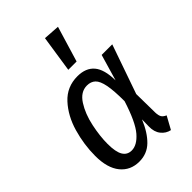

<svg xmlns="http://www.w3.org/2000/svg" viewBox="-237 -901 1013 1013"><g transform="rotate(-45 270.0 -394.5)"><path d="M401 -380 444 -527H523L427 -252L429 -110Q430 -89 436.5 -78Q443 -67 461 -59L422 12Q392 6 372 -19Q352 -44 353 -84L354 -136Q325 -66 285 -27Q245 12 187 12Q121 12 82 -36Q43 -84 43 -174Q43 -258 67 -341.5Q91 -425 143 -481.5Q195 -538 274 -538Q336 -538 368 -500.5Q400 -463 401 -380ZM134 -173Q134 -113 150.5 -85.5Q167 -58 200 -58Q240 -58 279.5 -103.5Q319 -149 357 -269Q357 -347 348.5 -390.5Q340 -434 322 -451Q304 -468 275 -468Q227 -468 195 -418Q163 -368 148.5 -299Q134 -230 134 -173ZM386 -795 326 -596H264L295 -801Z"/></g></svg>

Font: Fira Sans Condensed
Style: Italic
Weight: 400
Width: 3
Italic angle: -8°
Designer: bBox Type GmbH & Carrois Corporate GbR & Edenspiekermann AG
Foundry: bBox Type GmbH & Carrois Corporate GbR & Edenspiekermann AG
Version: Version 4.301